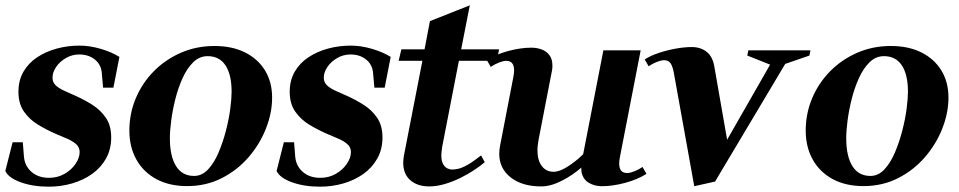

<svg xmlns="http://www.w3.org/2000/svg" viewBox="-22 -691 3640 729"><path d="M163.4 17.8Q103 17.8 56.7 1.1Q10.4 -15.6 -1.8 -41.8L25.8 -150.8H64.6L69 -95.2Q72.4 -60 98.2 -37.9Q124 -15.8 164 -15.8Q196.6 -15.8 223 -30.9Q249.4 -46 264.9 -69Q280.4 -92 280.4 -113.6Q280.4 -132.2 266.7 -144Q253 -155.8 231.6 -165Q210.2 -174.2 186.4 -184.2Q153.8 -198.6 122 -217.8Q90.2 -237 69.1 -267.1Q48 -297.2 48 -342.4Q48 -385.8 67.1 -418.8Q86.2 -451.8 119.4 -473.7Q152.6 -495.6 194 -506.7Q235.4 -517.8 279.4 -517.8Q319 -517.8 360.6 -505.5Q402.2 -493.2 431.4 -475L408.6 -358.2H369.4L364.4 -414.8Q361.8 -446 338 -465.1Q314.2 -484.2 278.8 -484.2Q251.6 -484.2 228.2 -470.6Q204.8 -457 191.1 -436.8Q177.4 -416.6 177.4 -396Q177.4 -377.8 190.6 -366Q203.8 -354.2 224.7 -345.2Q245.6 -336.2 268 -325.8Q299 -311.8 329.3 -292.6Q359.6 -273.4 379.9 -243.9Q400.2 -214.4 400.2 -169.2Q400.2 -124.2 380.6 -89.2Q361 -54.2 327.6 -30.5Q294.2 -6.8 251.6 5.5Q209 17.8 163.4 17.8Z M688.4 15.6Q621.2 15.6 572 -10.8Q522.8 -37.2 496 -84.9Q469.2 -132.6 469.2 -195.4Q469.2 -260 493.6 -317.9Q518 -375.8 561.8 -420.3Q605.6 -464.8 664.6 -490.6Q723.6 -516.4 792.4 -516.4Q859.6 -516.4 908.6 -491.8Q957.6 -467.2 984.4 -423.3Q1011.2 -379.4 1011.2 -320.2Q1011.2 -262.6 987.9 -203.2Q964.6 -143.8 921.8 -94.2Q879 -44.6 819.7 -14.5Q760.4 15.6 688.4 15.6ZM715 -23Q744.8 -23 767.9 -47.7Q791 -72.4 807.7 -111.5Q824.4 -150.6 835.8 -194.7Q847.2 -238.8 852.3 -278.2Q857.4 -317.6 857.4 -342.2Q857.4 -407.6 834.2 -442.7Q811 -477.8 766.4 -477.8Q735.2 -477.8 711.6 -454.6Q688 -431.4 671.3 -394.6Q654.6 -357.8 643.9 -315.4Q633.2 -273 628.1 -233.6Q623 -194.2 623 -166.6Q623 -97.8 646.4 -60.4Q669.8 -23 715 -23Z M1193.4 17.8Q1133 17.8 1086.7 1.1Q1040.4 -15.6 1028.2 -41.8L1055.8 -150.8H1094.6L1099 -95.2Q1102.4 -60 1128.2 -37.9Q1154 -15.8 1194 -15.8Q1226.6 -15.8 1253 -30.9Q1279.4 -46 1294.9 -69Q1310.4 -92 1310.4 -113.6Q1310.4 -132.2 1296.7 -144Q1283 -155.8 1261.6 -165Q1240.2 -174.2 1216.4 -184.2Q1183.8 -198.6 1152 -217.8Q1120.2 -237 1099.1 -267.1Q1078 -297.2 1078 -342.4Q1078 -385.8 1097.1 -418.8Q1116.2 -451.8 1149.4 -473.7Q1182.6 -495.6 1224 -506.7Q1265.4 -517.8 1309.4 -517.8Q1349 -517.8 1390.6 -505.5Q1432.2 -493.2 1461.4 -475L1438.6 -358.2H1399.4L1394.4 -414.8Q1391.8 -446 1368 -465.1Q1344.2 -484.2 1308.8 -484.2Q1281.6 -484.2 1258.2 -470.6Q1234.8 -457 1221.1 -436.8Q1207.4 -416.6 1207.4 -396Q1207.4 -377.8 1220.6 -366Q1233.8 -354.2 1254.7 -345.2Q1275.6 -336.2 1298 -325.8Q1329 -311.8 1359.3 -292.6Q1389.6 -273.4 1409.9 -243.9Q1430.2 -214.4 1430.2 -169.2Q1430.2 -124.2 1410.6 -89.2Q1391 -54.2 1357.6 -30.5Q1324.2 -6.8 1281.6 5.5Q1239 17.8 1193.4 17.8Z M1607.6 16.8Q1562.8 16.8 1535.9 -6.8Q1509 -30.4 1509 -72.6Q1509 -78.8 1509.7 -85.4Q1510.4 -92 1511.4 -99L1581.8 -460.2H1491.6L1502 -503.8H1590L1610.4 -610.8L1761.8 -670.8L1729 -503.8H1873L1864.4 -460.2H1720.4L1657 -134Q1656 -125 1654.8 -117Q1653.6 -109 1653.6 -102.2Q1653.6 -80.6 1660.1 -68.6Q1666.6 -56.6 1676.2 -51.9Q1685.8 -47.2 1693.6 -47.2Q1704.4 -47.2 1718.1 -50.2Q1731.8 -53.2 1752.4 -64.6Q1773 -76 1804.6 -100.8L1818.6 -75.2Q1802.6 -61.4 1778.3 -45.3Q1754 -29.2 1725.3 -15.1Q1696.6 -1 1666.2 7.9Q1635.8 16.8 1607.6 16.8Z M2263.4 16Q2235.6 16 2213.8 3.2Q2192 -9.6 2186 -37.2Q2185.4 -41.4 2185.3 -45.7Q2185.2 -50 2185 -54.6Q2152.8 -26 2110.9 -4.6Q2069 16.8 2032.8 16.8Q1960.4 16.8 1917 -17.4Q1873.6 -51.6 1873.6 -107Q1873.6 -113.4 1874.3 -120.2Q1875 -127 1876 -134L1927 -398Q1930 -413 1930 -424Q1930 -460 1900 -460Q1889 -460 1872.5 -453.5Q1856 -447 1841.4 -437L1826.4 -463Q1858.8 -484 1906.4 -497Q1954 -510 1995.6 -510Q2016.8 -510 2035 -503.1Q2053.2 -496.2 2064.3 -481.3Q2075.4 -466.4 2075.4 -442.8Q2075.4 -438.2 2075.2 -433.1Q2075 -428 2073.6 -422L2023.2 -162Q2021.2 -150.8 2019.9 -140.3Q2018.6 -129.8 2018.6 -120.2Q2018.6 -82.8 2035 -60.8Q2051.4 -38.8 2080.4 -38.8Q2102.6 -38.8 2133.7 -58.7Q2164.8 -78.6 2192.2 -105.4L2269 -500H2410.6L2332 -96Q2329 -81 2329 -70Q2329 -34 2359 -34Q2370 -34 2386.5 -40.5Q2403 -47 2417.6 -57L2432.6 -31Q2400.2 -10 2352.6 3Q2305 16 2263.4 16Z M2614 16 2536.2 -416Q2531.8 -439 2524.1 -450.7Q2516.4 -462.4 2499.4 -462.4Q2488.4 -462.4 2471.9 -455.9Q2455.4 -449.4 2440.8 -439.4L2425.8 -465.4Q2447.8 -479.4 2479 -489.9Q2510.2 -500.4 2543.7 -506.4Q2577.2 -512.4 2604.6 -512.4Q2638.8 -512.4 2662.1 -493.4Q2685.4 -474.4 2691.2 -432.8L2738.8 -160.4L2902 -445.6L2815.4 -480L2819.4 -500H3055.2L3051.2 -480L2959.4 -448.4L2693 -1.6Z M3256.4 15.6Q3189.2 15.6 3140 -10.8Q3090.8 -37.2 3064 -84.9Q3037.2 -132.6 3037.2 -195.4Q3037.2 -260 3061.6 -317.9Q3086 -375.8 3129.8 -420.3Q3173.6 -464.8 3232.6 -490.6Q3291.6 -516.4 3360.4 -516.4Q3427.6 -516.4 3476.6 -491.8Q3525.6 -467.2 3552.4 -423.3Q3579.2 -379.4 3579.2 -320.2Q3579.2 -262.6 3555.9 -203.2Q3532.6 -143.8 3489.8 -94.2Q3447 -44.6 3387.7 -14.5Q3328.4 15.6 3256.4 15.6ZM3283 -23Q3312.8 -23 3335.9 -47.7Q3359 -72.4 3375.7 -111.5Q3392.4 -150.6 3403.8 -194.7Q3415.2 -238.8 3420.3 -278.2Q3425.4 -317.6 3425.4 -342.2Q3425.4 -407.6 3402.2 -442.7Q3379 -477.8 3334.4 -477.8Q3303.2 -477.8 3279.6 -454.6Q3256 -431.4 3239.3 -394.6Q3222.6 -357.8 3211.9 -315.4Q3201.2 -273 3196.1 -233.6Q3191 -194.2 3191 -166.6Q3191 -97.8 3214.4 -60.4Q3237.8 -23 3283 -23Z"/></svg>

Font: Wittgenstein
Style: Italic
Weight: 400
Italic angle: -11°
Designer: Jörg Drees
Foundry: Jörg Drees
Version: Version 1.500